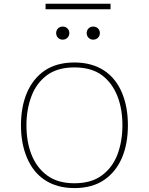

<svg xmlns="http://www.w3.org/2000/svg" viewBox="-20 -984 783 1010"><path d="M219.7 -964.4V-935.1H561.5V-964.4ZM371.6 -655.3C309.6 -655.3 257.3 -641.1 215.8 -613.3C132.3 -556.6 90.3 -453.6 90.3 -324.7C90.3 -260.3 101.1 -203.1 122.1 -153.8C164.1 -54.2 247.1 5.4 371.6 5.4C433.6 5.4 485.8 -8.8 527.3 -37.1C610.8 -93.3 652.8 -195.8 652.8 -324.7C652.8 -389.2 642.6 -446.3 621.6 -496.1C579.6 -595.7 496.1 -655.3 371.6 -655.3ZM371.6 -629.4C430.7 -629.4 479 -615.7 516.1 -588.4C590.3 -533.2 624 -436.5 624 -324.7C624 -268.6 615.2 -217.8 598.1 -171.9C580.6 -125.5 553.2 -88.9 516.1 -61.5C479 -33.7 430.7 -20 371.6 -20C312.5 -20 264.6 -33.7 227.5 -61.5C152.8 -116.2 119.1 -212.9 119.1 -324.7C119.1 -380.9 127.9 -431.6 145.5 -478C162.6 -523.9 189.9 -560.5 227.1 -588.4C264.2 -615.7 312.5 -629.4 371.6 -629.4ZM275.4 -810.1C275.4 -791 289.6 -775.4 309.6 -775.4C330.6 -775.4 344.7 -791 344.7 -810.1C344.7 -829.1 330.6 -844.2 309.6 -844.2C289.6 -844.2 275.4 -829.1 275.4 -810.1ZM436 -810.1C436 -791 450.2 -775.4 470.2 -775.4C491.2 -775.4 505.4 -791 505.4 -810.1C505.4 -829.1 491.2 -844.2 470.2 -844.2C450.2 -844.2 436 -829.1 436 -810.1Z"/></svg>

Font: Estedad Thin
Style: Regular
Weight: 100
Designer: Amin Abedi
Version: Version 7.3